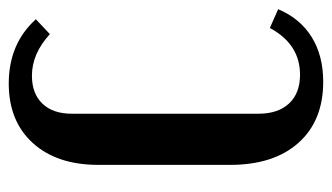

<svg xmlns="http://www.w3.org/2000/svg" viewBox="-180 -569 759 439"><g transform="rotate(-90 199.5 -349.5)"><path d="M42 -504Q42 -599 92 -654Q142 -709 228 -709Q319 -709 375 -647L341 -615Q296 -656 246 -656Q205 -656 182 -632Q159 -608 159 -565V-138Q159 -93 182.5 -68Q206 -43 248 -43Q318 -43 355 -112L398 -93Q377 -43 334.5 -16.5Q292 10 232 10Q143 10 92.5 -46.5Q42 -103 42 -203Z"/></g></svg>

Font: Moniqa ExtBd Paragraph
Style: Regular
Weight: 800
Designer: Rajesh Rajput
Foundry: Rajesh Rajput
Version: Version 1.000